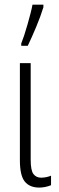

<svg xmlns="http://www.w3.org/2000/svg" viewBox="-20 -805 258 834"><path d="M113.3 -530.8V-111.3Q113.3 -64.9 125.2 -49.1Q137.2 -33.2 158.7 -33.2Q170.4 -33.2 182.6 -35.9Q194.8 -38.6 201.7 -42V-0.5Q176.3 9.8 150.4 9.8Q108.9 9.8 87.6 -16.4Q66.4 -42.5 66.4 -108.9V-530.8ZM72.3 -606V-616.2Q77.6 -628.9 85 -651.1Q92.3 -673.3 99.6 -699Q106.9 -724.6 112.8 -747.6Q118.7 -770.5 121.1 -784.7H168.5V-773.4Q156.7 -734.9 137.2 -688.2Q117.7 -641.6 100.6 -606Z"/></svg>

Font: Open Sans Condensed Light
Style: Regular
Weight: 300
Width: 3
Designer: Monotype Design Team
Foundry: Monotype Imaging Inc.
Version: Version 3.003; ttfautohint (v1.8.4)